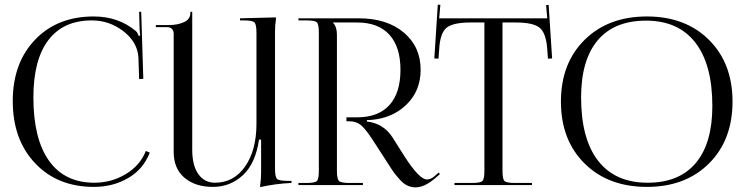

<svg xmlns="http://www.w3.org/2000/svg" viewBox="-20 -798 3210 828"><path d="M35 -362Q35 -526 131 -626.5Q227 -727 384 -727Q492 -727 567 -663Q574 -656 578 -643L585 -645Q583 -655 582 -674L580 -747H589L598 -458L580 -457L577 -550Q573 -616 512.5 -663Q452 -710 376 -710Q253 -710 188.5 -625Q124 -540 124 -378Q124 -199 191.5 -104.5Q259 -10 387 -10Q460 -10 522 -47Q584 -84 609 -147L626 -140Q598 -68 532.5 -30Q467 8 385 8Q228 8 131.5 -94Q35 -196 35 -362Z M1237 -18V-9Q1168 -6 1102 9V1Q1106 -26 1106 -56V-196H1097Q1082 -93 1027.5 -42.5Q973 8 898 8Q822 8 775.5 -31.5Q729 -71 729 -143V-651Q729 -681 699 -681H652V-690H709Q746 -690 773.5 -702.5Q801 -715 801 -743V-747H809V-662V-152Q809 -84 835.5 -47Q862 -10 907 -10Q988 -10 1037 -80Q1086 -150 1086 -265V-657Q1086 -693 1077 -701.5Q1068 -710 1032 -710H1015V-719L1170 -723V-715Q1166 -691 1166 -662V-71Q1166 -35 1175 -26.5Q1184 -18 1220 -18Z M1267 0V-9H1302Q1338 -9 1346.5 -17.5Q1355 -26 1355 -62V-657Q1355 -693 1346.5 -701.5Q1338 -710 1302 -710H1267V-719H1528Q1648 -719 1721 -658Q1794 -597 1794 -497Q1794 -407 1734 -348Q1674 -289 1582 -281L1562 -280V-274Q1634 -266 1673 -205L1723 -126Q1788 -24 1821 -24Q1836 -24 1850 -35L1872 -54L1877 -47L1855 -28Q1810 10 1772 10Q1754 10 1737.5 2.5Q1721 -5 1705.5 -22Q1690 -39 1680 -52.5Q1670 -66 1655 -90L1585 -198Q1557 -241 1537 -258Q1517 -275 1486 -275H1474V-292H1520Q1611 -292 1659 -344.5Q1707 -397 1707 -497Q1707 -596 1659 -648.5Q1611 -701 1520 -701H1416V-700Q1433 -683 1433 -648V-62Q1433 -26 1442 -17.5Q1451 -9 1487 -9H1545V0Z M1940 0V-9H2016Q2052 -9 2060.5 -17.5Q2069 -26 2069 -62V-701H2009Q1934 -701 1906 -678.5Q1878 -656 1874 -586L1871 -545L1853 -546L1868 -778L1879 -777L1874 -719H2340L2335 -776L2346 -777L2361 -546L2343 -545L2340 -586Q2335 -656 2307 -678.5Q2279 -701 2205 -701H2147V-62Q2147 -26 2155.5 -17.5Q2164 -9 2200 -9H2274V0Z M2770 8Q2603 8 2501 -93Q2399 -194 2399 -360Q2399 -525 2501 -626Q2603 -727 2770 -727Q2936 -727 3037.5 -626Q3139 -525 3139 -360Q3139 -194 3037.5 -93Q2936 8 2770 8ZM2773 -10Q2909 -10 2980.5 -95Q3052 -180 3052 -341Q3052 -520 2978.5 -614.5Q2905 -709 2766 -709Q2629 -709 2557.5 -624Q2486 -539 2486 -378Q2486 -199 2559.5 -104.5Q2633 -10 2773 -10Z"/></svg>

Font: FoglihtenNo06
Style: Regular
Weight: 500
Designer: gluk (gluksza@wp.pl)
Foundry: gluk (gluksza@wp.pl)
Version: Version 0.76